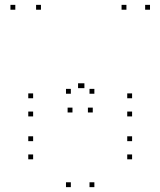

<svg xmlns="http://www.w3.org/2000/svg" viewBox="-20 -760 660 790"><path d="M523.5 -179.2V-199.2H503.5V-179.2ZM116.3 -179.2V-199.2H96.3V-179.2ZM116.3 -104.5V-124.5H96.3V-104.5ZM523.5 -104.5V-124.5H503.5V-104.5ZM523.5 -355.7V-375.7H503.5V-355.7ZM116.3 -355.7V-375.7H96.3V-355.7ZM116.3 -281V-301H96.3V-281ZM523.5 -281V-301H503.5V-281ZM368.3 -374.3V-394.3H348.3V-374.3ZM271.5 -374.3V-394.3H251.5V-374.3ZM271.5 10V-10H251.5V10ZM368.3 10V-10H348.3V10ZM278.2 -297.2V-317.2H258.2V-297.2ZM361.7 -297.2V-317.2H341.7V-297.2ZM597.2 -720V-740H577.2V-720ZM500.2 -720V-740H480.2V-720ZM327.3 -397.3V-417.3H307.3V-397.3ZM321.2 -397.3V-417.3H301.2V-397.3ZM148.5 -720V-740H128.5V-720ZM43 -720V-740H23V-720Z"/></svg>

Font: Monaspace Neon Dots Var
Style: Regular
Weight: 400
Designer: Riley Cran and the Lettermatic Team
Version: Version 1.100 (Monaspace Neon Dots)